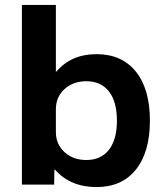

<svg xmlns="http://www.w3.org/2000/svg" viewBox="-20 -750 664 780"><path d="M203 -61H201L200 0H69V-730H207V-459H209Q269 -530 372 -530Q475 -530 532 -459Q589 -388 589 -260Q589 -132 532 -61Q475 10 372 10Q266 10 203 -61ZM331 -100Q390 -100 422.5 -141.5Q455 -183 455 -260Q455 -337 422.5 -378.5Q390 -420 331 -420Q277 -420 242 -388Q207 -356 207 -306V-214Q207 -164 242 -132Q277 -100 331 -100Z"/></svg>

Font: Enso
Style: Bold
Weight: 700
Designer: Coji Morishita
Foundry: UNDERFOREST DESIGN
Version: Version 1.000